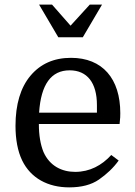

<svg xmlns="http://www.w3.org/2000/svg" viewBox="-20 -800 584 830"><path d="M338 -639 421 -780H368L285 -689L205 -780H149L232 -639ZM497 -264C500 -291 500 -298 500 -311C500 -460 423 -550 287 -550C213 -550 155 -524 112 -473C69 -422 47 -349 47 -256C47 -199 56 -147 76 -106C113 -30 187 10 279 10C332 10 375 -1 408 -24C441 -47 470 -74 493 -106L461 -130C420 -85 368 -57 305 -57C248 -57 195 -82 168 -143C155 -175 148 -215 148 -264ZM281 -496C357 -496 399 -442 399 -346V-313H149C157 -435 201 -496 281 -496Z"/></svg>

Font: Domine
Style: Regular
Weight: 400
Designer: Pablo Impallari, Rodrigo Fuenzalida, Brenda Gallo
Foundry: Pablo Impallari, Rodrigo Fuenzalida, Brenda Gallo
Version: Version 2.000